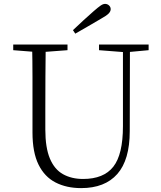

<svg xmlns="http://www.w3.org/2000/svg" viewBox="-20 -952 828 987"><path d="M355 -797Q382 -823 409.5 -848Q437 -873 462 -895Q485 -915 497.5 -923.5Q510 -932 520 -932Q532 -932 540.5 -924Q549 -916 549 -905Q549 -893 538 -882Q527 -871 498 -855Q466 -836 433 -817Q400 -798 367 -779ZM397 15Q322 15 265.5 -14Q209 -43 178 -106Q147 -169 147 -271V-387Q147 -472 147 -556Q147 -640 145 -723H215Q214 -641 213.5 -557Q213 -473 213 -387V-286Q213 -193 236.5 -137Q260 -81 304 -56.5Q348 -32 407 -32Q513 -32 562.5 -95Q612 -158 612 -303V-723H648L647 -278Q647 -130 583 -57.5Q519 15 397 15ZM48 -694V-723H327V-694L194 -684H175ZM489 -694V-723H744V-694L636 -684H618Z"/></svg>

Font: Noto Serif KR ExtraLight
Style: Regular
Weight: 200
Designer: Ryoko NISHIZUKA 西塚涼子 (kana & ideographs); Frank Grießhammer (Latin, Greek & Cyrillic); Wenlong ZHANG 张文龙 (bopomofo); San
Foundry: Adobe
Version: Version 2.002-H1;hotconv 1.1.0;makeotfexe 2.6.0